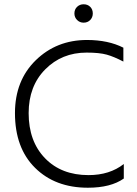

<svg xmlns="http://www.w3.org/2000/svg" viewBox="-20 -870 639 898"><path d="M328 -807C328 -795 332.2 -784.8 340.5 -776.5C348.8 -768.2 359 -764 371 -764C383.7 -764 394 -768.2 402 -776.5C410 -784.8 414 -795 414 -807C414 -819.7 410 -830 402 -838C394 -846 383.7 -850 371 -850C359 -850 348.8 -846 340.5 -838C332.2 -830 328 -819.7 328 -807ZM557 -647C509.7 -671 453 -683 387 -683C291.7 -683 211.7 -651.3 147 -588C82.3 -524.7 50 -442.3 50 -341C50 -232.3 81.3 -147 144 -85C206.7 -23 289 8 391 8C462.3 8 518.3 -6.3 559 -35V-103C515 -68.3 460 -51 394 -51C309.3 -51 241.5 -77.3 190.5 -130C139.5 -182.7 114 -253 114 -341C114 -425 139.8 -493.2 191.5 -545.5C243.2 -597.8 307.7 -624 385 -624C425 -624 456.3 -620.8 479 -614.5C501.7 -608.2 527.7 -597.3 557 -582Z"/></svg>

Font: Hind Light
Style: Regular
Weight: 300
Designer: Manushi Parikh, Satya Rajpurohit
Foundry: Indian Type Foundry
Version: Version 1.201;PS 1.0;hotconv 1.0.78;makeotf.lib2.5.61930; tt